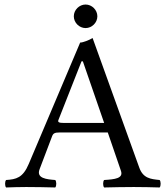

<svg xmlns="http://www.w3.org/2000/svg" viewBox="-20 -826 735 848"><path d="M155 -79 210 -224C215 -237 221 -241 245 -241H456L514 -72C526 -38 488 -34 440 -31C434 -25 434 -4 440 2C477 1 532 0 571 0C612 0 650 1 685 2C691 -4 691 -25 685 -31C646 -35 612 -38 595 -86L389 -658C374 -649 347 -638 334 -638L107 -102C81 -40 51 -34 7 -31C1 -25 1 -4 7 2C33 1 66 0 96 0C137 0 187 1 224 2C230 -4 230 -25 224 -31C186 -34 139 -38 155 -79ZM263 -283C241 -283 234 -286 238 -296L340 -555H346L440 -283ZM306 -754C306 -726 330 -702 358 -702C386 -702 410 -726 410 -754C410 -782 386 -806 358 -806C330 -806 306 -782 306 -754Z"/></svg>

Font: Libertinus Serif
Style: Regular
Weight: 400
Designer: Philipp H. Poll, Khaled Hosny
Foundry: Caleb Maclennan
Version: Version 7.050;RELEASE